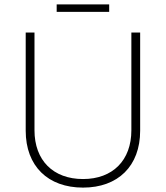

<svg xmlns="http://www.w3.org/2000/svg" viewBox="-20 -848 755 874"><path d="M238 -794H477V-828H238ZM358 6C517 6 618 -92 618 -253V-700H578V-255C578 -118 493 -33 358 -33C222 -33 137 -118 137 -255V-700H97V-253C97 -92 198 6 358 6Z"/></svg>

Font: Fixel Display ExtraLight
Style: Regular
Weight: 200
Designer: AlfaBravo + MacPaw
Foundry: Kyrylo Tkachov, Marchela Mozhyna, Serhii Makarenko, Maria Weinstein, Zakhar Kryvoshyya
Version: Version 1.211